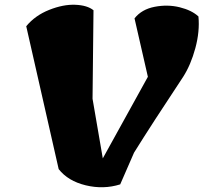

<svg xmlns="http://www.w3.org/2000/svg" viewBox="-20 -784 853 805"><path d="M600 -462 544 -707Q574 -745 628.5 -755.5Q683 -766 733.5 -753.5Q784 -741 812 -715Q818 -652 799 -582Q780 -512 748 -462Q618 -266 542 -144L484 -11Q414 11 339.5 -7Q265 -25 226 -75L90 -674Q127 -719 186 -742.5Q245 -766 295.5 -764Q346 -762 372 -741L368 -370L411 -120Z"/></svg>

Font: Tillana ExtraBold
Style: Regular
Weight: 800
Designer: Lipi Raval (Devanagari, Latin), Jonny Pinhorn (Latin)
Foundry: Indian Type Foundry
Version: Version 2.003;PS 1.0;hotconv 1.0.79;makeotf.lib2.5.61930; tt